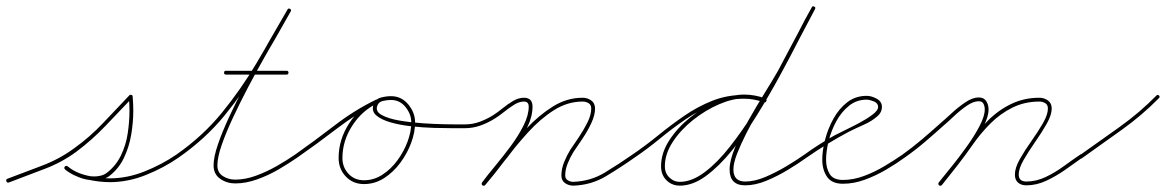

<svg xmlns="http://www.w3.org/2000/svg" viewBox="-26 -569 3674 605"><path d="M2 6Q-4 8 -6 2Q-8 -4 -2 -6Q51 -26 106.5 -47Q162 -68 208 -102Q257 -137 298.5 -181Q340 -225 382 -269Q384 -271 388 -270Q392 -269 392 -265Q394 -242 394 -220Q394 -184 387.5 -145Q381 -106 364.5 -71.5Q348 -37 318 -14Q308 -7 295.5 -4Q283 -1 271 -1Q246 -1 222.5 -10.5Q199 -20 179 -35Q175 -39 178 -44Q182 -48 187 -45Q212 -24 250 -15.5Q288 -7 320 -7Q375 -7 430 -29Q485 -51 530 -82Q535 -85 538 -80Q541 -75 536 -72Q490 -40 433.5 -17.5Q377 5 320 5Q286 5 246 -4Q206 -13 179 -35Q175 -39 178 -44Q182 -48 187 -45Q204 -31 226 -22Q248 -13 271 -13Q281 -13 291.5 -15.5Q302 -18 310 -24Q339 -46 355 -79Q371 -112 376.5 -149Q382 -186 382 -220Q382 -241 380 -264Q380 -267 386 -265Q393 -263 390 -260Q349 -217 306.5 -172.5Q264 -128 216 -92Q169 -57 112.5 -36Q56 -15 2 6Q2 6 2 6Q2 6 2 6Z M536 -72Q532 -69 528 -74Q525 -78 530 -82Q613 -140 673 -213.5Q733 -287 782 -369.5Q831 -452 880 -539Q883 -544 888 -541Q893 -538 890 -533Q878 -511 856.5 -474Q835 -437 808.5 -390.5Q782 -344 756 -294.5Q730 -245 708 -198Q686 -151 672.5 -112Q659 -73 659 -48Q659 -25 676.5 -14Q694 -3 715 -3Q747 -3 781 -15.5Q815 -28 846.5 -46Q878 -64 904 -82Q908 -85 912 -80Q915 -76 910 -72Q884 -54 851.5 -35Q819 -16 783.5 -3.5Q748 9 715 9Q689 9 668 -5.5Q647 -20 647 -48Q647 -74 660.5 -113.5Q674 -153 696 -200.5Q718 -248 744.5 -298Q771 -348 797 -394.5Q823 -441 845 -478.5Q867 -516 880 -539Q883 -544 888 -541Q893 -538 890 -533Q841 -445 791.5 -362Q742 -279 681.5 -205Q621 -131 536 -72Q536 -72 536 -72Q536 -72 536 -72ZM686 -334Q680 -334 680 -340Q680 -346 686 -346Q734 -346 781.5 -346Q829 -346 877 -346Q877 -346 877 -346Q877 -346 877 -346Q883 -346 883 -340Q883 -334 877 -334Q829 -334 781.5 -334Q734 -334 686 -334Q686 -334 686 -334Q686 -334 686 -334Z M902 -74Q899 -78 904 -82Q965 -125 1028 -173.5Q1091 -222 1159 -255Q1159 -255 1159 -255Q1159 -255 1159 -255Q1164 -257 1167 -252Q1169 -247 1164 -244Q1097 -211 1034.5 -163Q972 -115 910 -72Q906 -69 902 -74ZM1159 -255Q1164 -257 1167 -252Q1169 -247 1164 -244Q1115 -221 1084 -173Q1053 -125 1053 -71Q1053 -42 1072 -21.5Q1091 -1 1121 -1Q1152 -1 1179 -18.5Q1206 -36 1226.5 -64Q1247 -92 1258.5 -123.5Q1270 -155 1270 -183Q1270 -209 1252 -231.5Q1234 -254 1206 -254Q1195 -254 1181 -251Q1167 -248 1163 -236Q1163 -236 1163 -236Q1163 -236 1163 -236Q1156 -218 1177 -206.5Q1198 -195 1233.5 -189Q1269 -183 1307 -180.5Q1345 -178 1374.5 -177.5Q1404 -177 1412 -177Q1418 -177 1424.5 -177Q1431 -177 1438 -177Q1444 -177 1444 -171Q1444 -165 1438 -165Q1429 -165 1403 -165Q1377 -165 1342 -166Q1307 -167 1270.5 -171Q1234 -175 1204.5 -183.5Q1175 -192 1159.5 -205.5Q1144 -219 1151 -240Q1151 -240 1151 -240Q1151 -240 1151 -240Q1157 -257 1174 -261.5Q1191 -266 1206 -266Q1239 -266 1260.5 -240Q1282 -214 1282 -183Q1282 -152 1269.5 -118.5Q1257 -85 1235 -55.5Q1213 -26 1184 -7.5Q1155 11 1121 11Q1086 11 1063.5 -13Q1041 -37 1041 -71Q1041 -129 1074 -180Q1107 -231 1159 -255Q1159 -255 1159 -255Q1159 -255 1159 -255Z M1438 -165Q1432 -165 1432 -171Q1432 -177 1438 -177Q1463 -177 1485 -185Q1507 -193 1528 -206Q1542 -215 1558 -228Q1574 -241 1591 -251Q1608 -261 1625 -261Q1652 -261 1652 -233Q1652 -202 1636 -169Q1620 -136 1596 -103.5Q1572 -71 1546.5 -41.5Q1521 -12 1503 14Q1499 18 1494 15Q1490 11 1493 6Q1510 -17 1535 -47Q1560 -77 1584 -109.5Q1608 -142 1624 -174Q1640 -206 1640 -233Q1640 -249 1625 -249Q1610 -249 1594 -239Q1578 -229 1562.5 -216.5Q1547 -204 1534 -196Q1512 -182 1488 -173.5Q1464 -165 1438 -165Q1438 -165 1438 -165Q1438 -165 1438 -165ZM1503 14Q1499 18 1494 15Q1490 11 1493 6Q1524 -29 1558 -74.5Q1592 -120 1631.5 -162.5Q1671 -205 1715.5 -233Q1760 -261 1810 -261Q1825 -261 1837 -252.5Q1849 -244 1849 -227Q1849 -206 1837 -180.5Q1825 -155 1809 -131.5Q1793 -108 1781 -90Q1771 -74 1763 -54.5Q1755 -35 1755 -16Q1755 -6 1763 -1Q1771 4 1780 4Q1835 2 1879.5 -25Q1924 -52 1967 -82Q1967 -82 1967 -82Q1967 -82 1967 -82Q1971 -85 1975 -80Q1978 -76 1973 -72Q1929 -41 1883 -13.5Q1837 14 1781 16Q1766 16 1754.5 8Q1743 0 1743 -16Q1743 -37 1751.5 -58Q1760 -79 1771 -97Q1782 -113 1797.5 -136Q1813 -159 1825 -183Q1837 -207 1837 -227Q1837 -239 1828.5 -244Q1820 -249 1810 -249Q1762 -249 1719 -221.5Q1676 -194 1637.5 -151.5Q1599 -109 1565.5 -64.5Q1532 -20 1503 14Q1503 14 1503 14Q1503 14 1503 14Z M1965 -74Q1962 -79 1967 -82Q2008 -110 2048 -142.5Q2088 -175 2130 -204Q2172 -233 2218.5 -251.5Q2265 -270 2319 -270Q2336 -270 2352.5 -267Q2369 -264 2385 -259Q2385 -259 2385 -259Q2385 -259 2385 -259Q2391 -257 2389 -251Q2387 -245 2381 -247Q2366 -252 2350.5 -255Q2335 -258 2319 -258Q2267 -258 2221 -239.5Q2175 -221 2133.5 -192.5Q2092 -164 2052.5 -131.5Q2013 -99 1973 -72Q1968 -69 1965 -74ZM2385 -259Q2391 -257 2389 -251Q2387 -245 2381 -247Q2350 -259 2319 -259Q2283 -259 2240 -240.5Q2197 -222 2158 -191Q2119 -160 2094 -122Q2069 -84 2069 -45Q2069 -19 2089 -5Q2100 4 2116 4Q2154 4 2194.5 -26.5Q2235 -57 2274.5 -107.5Q2314 -158 2352 -218.5Q2390 -279 2423.5 -341Q2457 -403 2484.5 -457Q2512 -511 2532 -546Q2532 -546 2532 -546Q2532 -546 2532 -546Q2535 -551 2540 -548Q2545 -545 2542 -540Q2522 -504 2494 -449Q2466 -394 2432 -331.5Q2398 -269 2360 -207.5Q2322 -146 2281 -95.5Q2240 -45 2198.5 -14.5Q2157 16 2116 16Q2096 16 2081 5Q2057 -13 2057 -45Q2057 -87 2083 -127Q2109 -167 2149.5 -199.5Q2190 -232 2235 -251.5Q2280 -271 2319 -271Q2352 -271 2385 -259Q2385 -259 2385 -259Q2385 -259 2385 -259ZM2540 -548Q2545 -546 2542 -540Q2516 -490 2489 -439.5Q2462 -389 2435 -339Q2435 -339 2435 -339Q2435 -339 2435 -339Q2423 -318 2404.5 -287Q2386 -256 2365 -220.5Q2344 -185 2326 -149.5Q2308 -114 2296.5 -84.5Q2285 -55 2285 -35Q2285 3 2322 3Q2352 3 2386 -11.5Q2420 -26 2452.5 -45.5Q2485 -65 2509 -82Q2513 -85 2517 -80Q2520 -76 2515 -72Q2490 -54 2457 -34Q2424 -14 2389 0.5Q2354 15 2322 15Q2273 15 2273 -35Q2273 -63 2290 -104Q2307 -145 2332.5 -190Q2358 -235 2383.5 -276Q2409 -317 2425 -345Q2425 -345 2425 -345Q2425 -345 2425 -345Q2451 -395 2478 -445Q2505 -495 2532 -546Q2534 -551 2540 -548Z M2507 -74Q2504 -78 2509 -82Q2531 -98 2554.5 -113Q2578 -128 2603 -142Q2612 -147 2634 -157.5Q2656 -168 2680.5 -181Q2705 -194 2723 -207.5Q2741 -221 2741 -232Q2741 -244 2727.5 -249.5Q2714 -255 2705 -255Q2673 -255 2649 -235.5Q2625 -216 2609 -186.5Q2593 -157 2585 -124.5Q2577 -92 2577 -66Q2577 -39 2588.5 -20.5Q2600 -2 2630 -2Q2663 -2 2696.5 -14.5Q2730 -27 2761 -45.5Q2792 -64 2818 -82Q2818 -82 2818 -82Q2818 -82 2818 -82Q2822 -85 2826 -80Q2829 -76 2824 -72Q2798 -53 2765.5 -34Q2733 -15 2698.5 -2.5Q2664 10 2630 10Q2595 10 2580 -12Q2565 -34 2565 -66Q2565 -95 2574 -129.5Q2583 -164 2600.5 -195.5Q2618 -227 2644 -247Q2670 -267 2705 -267Q2720 -267 2736.5 -258Q2753 -249 2753 -232Q2753 -215 2739 -203Q2721 -187 2696 -176Q2671 -165 2649 -154Q2615 -136 2581.5 -115.5Q2548 -95 2515 -72Q2511 -69 2507 -74Z M2816 -74Q2813 -79 2818 -82Q2850 -105 2880 -130.5Q2910 -156 2940 -183Q2953 -194 2973.5 -213Q2994 -232 3016.5 -247Q3039 -262 3058 -262Q3074 -262 3081.5 -250.5Q3089 -239 3089 -224Q3089 -201 3072 -168.5Q3055 -136 3030.5 -101.5Q3006 -67 2981.5 -36.5Q2957 -6 2942 14Q2938 18 2933 15Q2929 11 2932 6Q2947 -12 2971 -42Q2995 -72 3019.5 -106Q3044 -140 3060.5 -171.5Q3077 -203 3077 -224Q3077 -234 3073 -242Q3069 -250 3058 -250Q3041 -250 3020 -235.5Q2999 -221 2979.5 -202.5Q2960 -184 2948 -174Q2918 -147 2887.5 -121Q2857 -95 2824 -72Q2819 -69 2816 -74ZM2933 15Q2929 11 2932 6Q2957 -25 2982 -56Q3007 -87 3029 -119Q3055 -157 3087.5 -189.5Q3120 -222 3160.5 -241.5Q3201 -261 3249 -261Q3264 -261 3276 -252.5Q3288 -244 3288 -227Q3288 -207 3272.5 -179.5Q3257 -152 3236 -122Q3215 -92 3199.5 -65Q3184 -38 3184 -19Q3184 3 3208 3Q3239 3 3268.5 -11Q3298 -25 3325.5 -45Q3353 -65 3378 -82Q3382 -85 3386 -80Q3389 -76 3384 -72Q3359 -54 3330.5 -34Q3302 -14 3271 0.5Q3240 15 3208 15Q3192 15 3182 6.5Q3172 -2 3172 -19Q3172 -40 3187.5 -67.5Q3203 -95 3224 -124.5Q3245 -154 3260.5 -181Q3276 -208 3276 -227Q3276 -239 3267.5 -244Q3259 -249 3249 -249Q3203 -249 3164.5 -230Q3126 -211 3095 -180Q3064 -149 3039 -113Q3016 -80 2991.5 -48.5Q2967 -17 2942 14Q2938 18 2933 15Z M3384 -71Q3380 -67 3376 -72Q3373 -77 3378 -81Q3439 -124 3502 -169Q3565 -214 3618 -268Q3622 -272 3626 -268Q3630 -264 3626 -260Q3573 -206 3509.5 -160.5Q3446 -115 3384 -71Q3384 -71 3384 -71Q3384 -71 3384 -71Z"/></svg>

Font: FRB American Cursive Thin
Style: Italic
Weight: 100
Italic angle: -25°
Version: Version 2.0;Modular Font Editor K font №1